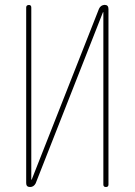

<svg xmlns="http://www.w3.org/2000/svg" viewBox="-20 -750 540 770"><path d="M100.6 0Q85 0 85 -15.6V-719.7Q85 -729.5 95.2 -730Q105.5 -730.5 105.5 -719.7V-30.3Q105.5 -29.3 106.4 -29.3Q107.4 -29.3 107.4 -30.3L377 -714.8Q383.8 -729.5 399.4 -730.5Q415 -730.5 415 -713.9V-9.8Q415 0 404.8 0Q394.5 0 394.5 -9.8V-700.2Q394.5 -701.2 393.6 -701.2Q392.6 -701.2 392.6 -700.2L123 -14.6Q115.2 0 100.6 0Z"/></svg>

Font: Rounded-X Mgen+ 2m thin
Style: Regular
Weight: 100
Designer: [Source Han Sans]
Ryoko NISHIZUKA  (kana & ideographs); Paul D. Hunt (Latin, Greek & Cyrillic); Wenlong ZHANG  (bopomofo
Version: Version 1.059.20150602